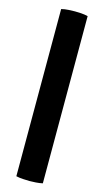

<svg xmlns="http://www.w3.org/2000/svg" viewBox="-140 -824 550 1015"><g transform="rotate(15 135.0 -316.0)"><path d="M62.5 -773Q79.5 -777.5 101.8 -778.8Q124 -780 136.5 -780Q150.5 -780 170 -778.8Q189.5 -777.5 207.5 -773V142Q189.5 146 170 147.2Q150.5 148.5 136.5 148.5Q124 148.5 101.8 147.2Q79.5 146 62.5 142Z"/></g></svg>

Font: Signika
Style: Bold
Weight: 700
Designer: Anna Giedry
Foundry: Anna Giedry
Version: Version 2.001